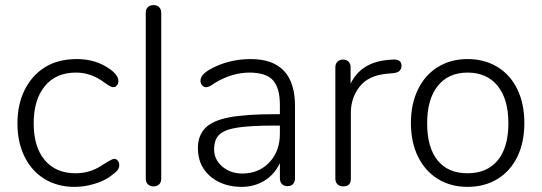

<svg xmlns="http://www.w3.org/2000/svg" viewBox="-20 -730 2136 757"><path d="M414.1 -457Q446.8 -433.1 446.8 -411.1Q446.8 -399.9 440.9 -393.1Q435.5 -386.2 425.8 -386.2Q416 -386.7 392.1 -404.3Q338.9 -444.3 278.8 -443.8Q200.7 -443.8 156.7 -390.4Q112.8 -336.9 112.8 -243.7Q112.8 -150.4 156.5 -98.6Q200.2 -46.9 277.8 -46.9Q333 -46.9 377.4 -75.4Q421.9 -104 429.9 -104Q438 -104 444.1 -96.9Q450.2 -89.8 450.2 -78.9Q450.2 -67.9 443.1 -58.8Q436 -49.8 412.6 -33Q389.2 -16.1 350.6 -4.6Q312 6.8 273.9 6.8Q207 6.8 156 -24.2Q105 -55.2 76.9 -112.1Q48.8 -168.9 48.8 -243.7Q48.8 -318.4 77.4 -375.7Q106 -433.1 157.5 -465.1Q209 -497.1 283.7 -497.1Q358.4 -497.1 414.1 -457Z M554.7 -25.9V-679.2Q554.7 -694.3 563.2 -702.1Q571.8 -710 585.2 -710Q598.6 -710 607.2 -701.9Q615.7 -693.8 615.7 -679.2V-25.9Q615.7 -10.7 607.2 -2.9Q598.6 4.9 585.2 4.9Q571.8 4.9 563.2 -3.2Q554.7 -11.2 554.7 -25.9Z M1083.5 -202.1V-234.9H1064.5Q968.3 -234.9 917.2 -227.1Q866.2 -219.2 845.2 -199.7Q824.2 -180.2 824.2 -140.6Q824.2 -101.1 856.2 -73.5Q888.2 -45.9 935.1 -45.9Q1000.5 -45.9 1042 -89.8Q1083.5 -133.8 1083.5 -202.1ZM968.3 -497.1Q1143.1 -497.1 1143.1 -312V-26.9Q1143.1 -12.7 1135.3 -4.4Q1127.4 3.9 1113.3 3.9Q1099.1 3.9 1091.3 -4.6Q1083.5 -13.2 1083.5 -26.9V-86.9Q1062.5 -42 1022.5 -17.6Q982.4 6.8 932.9 6.8Q883.3 6.8 844.2 -12Q805.2 -30.8 782.7 -64.9Q760.3 -99.1 760.3 -146.7Q760.3 -194.3 788.3 -224.1Q816.4 -253.9 881.3 -266.8Q946.3 -279.8 1062.5 -279.8H1083.5V-316.9Q1083.5 -382.8 1056.4 -413.3Q1029.3 -443.8 963.1 -443.8Q897 -443.8 830.1 -404.8L814.5 -394.5Q801.8 -386.2 792.7 -386.2Q783.7 -386.2 777.1 -393.6Q770.5 -400.9 770.5 -412.1Q770.5 -434.1 805.2 -455.1Q878.9 -497.1 968.3 -497.1Z M1363.3 -25.9Q1363.8 4.9 1333.5 4.9Q1319.8 4.9 1311 -3.2Q1302.2 -11.2 1302.2 -25.9V-463.9Q1302.2 -479 1310.8 -487.1Q1319.3 -495.1 1332.8 -495.1Q1346.2 -495.1 1354.2 -487.1Q1362.3 -479 1362.3 -464.8V-399.9Q1403.3 -485.8 1514.2 -494.1L1528.3 -495.1Q1563 -497.1 1563 -471.2Q1563 -445.3 1533.2 -441.9L1502.9 -439Q1432.1 -432.1 1397.7 -388.2Q1363.3 -344.2 1363.3 -285.2Z M1942.4 -97.9Q1984.4 -148.9 1984.4 -244.1Q1984.4 -339.4 1941.9 -391.6Q1899.4 -443.8 1823.7 -443.8Q1748 -443.8 1706.1 -391.4Q1664.1 -338.9 1664.1 -243.9Q1664.1 -148.9 1705.1 -97.9Q1746.1 -46.9 1823.2 -46.9Q1900.4 -46.9 1942.4 -97.9ZM1628.2 -112.1Q1600.1 -168.9 1600.1 -244.9Q1600.1 -320.8 1628.2 -377.9Q1656.2 -435.1 1706.8 -466.1Q1757.3 -497.1 1823.7 -497.1Q1890.1 -497.1 1941.2 -466.1Q1992.2 -435.1 2019.8 -377.9Q2047.4 -320.8 2047.4 -244.9Q2047.4 -168.9 2019.8 -112.1Q1992.2 -55.2 1941.2 -24.2Q1890.1 6.8 1823.7 6.8Q1757.3 6.8 1706.8 -24.2Q1656.2 -55.2 1628.2 -112.1Z"/></svg>

Font: Nunito-Light
Style: Regular
Weight: 300
Designer: Vernon Adams
Foundry: newtypography
Version: Version 3.000